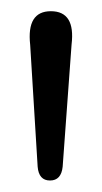

<svg xmlns="http://www.w3.org/2000/svg" viewBox="-20 -792 177 334"><path d="M67 -478Q47.5 -478 45.5 -502L32.5 -714Q26 -772.5 68.5 -772.5Q111.5 -772.5 104.5 -714.5L89 -502Q86.5 -478 67 -478Z"/></svg>

Font: Fraunces 9pt SuperSoft Light
Style: Regular
Weight: 300
Version: Version 1.000;[b76b70a41]